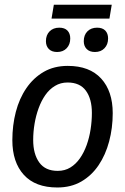

<svg xmlns="http://www.w3.org/2000/svg" viewBox="-20 -797 540 829"><path d="M227.5 12.5Q132.5 12.5 82.9 -42.1Q33.3 -96.7 33.3 -191.7Q33.3 -255.8 48.3 -313.8Q63.3 -371.7 93.8 -416.2Q124.2 -460.8 168.8 -486.7Q213.3 -512.5 272.5 -512.5Q366.7 -512.5 416.7 -457.9Q466.7 -403.3 466.7 -308.3Q466.7 -244.2 451.2 -186.2Q435.8 -128.3 405.8 -83.8Q375.8 -39.2 331.2 -13.3Q286.7 12.5 227.5 12.5ZM229.2 -59.2Q260 -59.2 283.8 -73.8Q307.5 -88.3 325 -113.3Q342.5 -138.3 354.2 -170.8Q365.8 -203.3 371.2 -238.8Q376.7 -274.2 376.7 -309.2Q376.7 -370 350.8 -405.4Q325 -440.8 271.7 -440.8Q241.7 -440.8 217.5 -426.2Q193.3 -411.7 175.8 -386.7Q158.3 -361.7 146.7 -329.6Q135 -297.5 129.2 -262.5Q123.3 -227.5 123.3 -192.5Q123.3 -131.7 149.6 -95.4Q175.8 -59.2 229.2 -59.2ZM202.5 -716.7 212.5 -776.7H462.5L452.5 -716.7ZM226.7 -572.5Q203.3 -572.5 190.8 -585.4Q178.3 -598.3 178.3 -619.2Q178.3 -645.8 194.2 -661.7Q210 -677.5 235.8 -677.5Q259.2 -677.5 271.2 -665Q283.3 -652.5 283.3 -630.8Q283.3 -605 267.9 -588.8Q252.5 -572.5 226.7 -572.5ZM390 -572.5Q366.7 -572.5 354.2 -585.4Q341.7 -598.3 341.7 -619.2Q341.7 -645.8 357.5 -661.7Q373.3 -677.5 399.2 -677.5Q422.5 -677.5 434.6 -665Q446.7 -652.5 446.7 -630.8Q446.7 -605 431.2 -588.8Q415.8 -572.5 390 -572.5Z"/></svg>

Font: Familjen Grotesk
Style: Italic
Weight: 400
Italic angle: -9.46201°
Designer: Anders Wikstroem, Jonas Baeckman, Matilda Gysing, Kristian Moeller
Foundry: Familjen STHLM AB
Version: Version 2.000